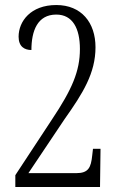

<svg xmlns="http://www.w3.org/2000/svg" viewBox="-20 -744 474 764"><path d="M41 0H378L380 -152H350L347 -126C342 -77 332 -55 283 -55H93L237 -270C310 -373 360 -453 360 -556C360 -654 304 -724 204 -724C102 -724 54 -659 54 -598C54 -558 78 -545 105 -545C105 -621 129 -686 204 -686C269 -686 298 -631 298 -549C298 -461 267 -389 187 -269L41 -47Z"/></svg>

Font: Noto Serif Devanagari ExtraCondensed Light
Style: Regular
Weight: 300
Width: 2
Designer: Universal Thirst, Indian Type Foundry and the Monotype Design Team
Foundry: Monotype Imaging Inc.
Version: Version 2.004